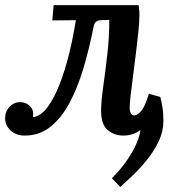

<svg xmlns="http://www.w3.org/2000/svg" viewBox="-21 -520 674 752"><path d="M76 11Q42 11 20.5 -9Q-1 -29 -1 -57Q-1 -84 16.5 -102Q34 -120 57 -120Q78 -120 93.5 -107Q109 -94 109 -74Q109 -66 108 -61Q139 -65 165 -100Q191 -135 212.5 -190Q234 -245 250 -310.5Q266 -376 276 -441L184 -440L189 -500H522Q524 -484 524.5 -476.5Q525 -469 525 -459Q525 -435 521 -396Q517 -357 511.5 -312.5Q506 -268 500.5 -225.5Q495 -183 491 -149.5Q487 -116 487 -100Q487 -68 505 -68Q518 -68 533 -86.5Q548 -105 562 -153L607 -140Q611 -124 615 -101Q619 -78 619 -47Q619 -6 601.5 31.5Q584 69 557.5 102.5Q531 136 502.5 163.5Q474 191 450 212L417 178Q441 155 465 123.5Q489 92 506.5 57.5Q524 23 529 -9L528 -10Q514 0 497.5 5.5Q481 11 462 11Q427 11 401 -10.5Q375 -32 375 -86Q375 -122 383 -178.5Q391 -235 399 -303.5Q407 -372 407 -442L374 -441Q350 -440 346 -417Q329 -331 306 -253.5Q283 -176 251 -116.5Q219 -57 176 -23Q133 11 76 11Z"/></svg>

Font: Lora SemiBold
Style: Italic
Weight: 600
Italic angle: -3°
Designer: Olga Karpushina, Alexei Vanyashin (Cyrillic)
Foundry: Cyreal
Version: Version 3.011; ttfautohint (v1.8.4.7-5d5b)